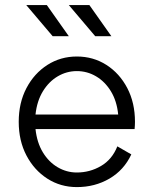

<svg xmlns="http://www.w3.org/2000/svg" viewBox="-20 -743 618 771"><path d="M451.2 -155.3 507.3 -123Q478 -60.1 419.7 -25.9Q361.3 8.3 288.6 8.3Q223.1 8.3 170.2 -25.6Q117.2 -59.6 86.2 -118.7Q55.2 -177.7 55.2 -253.9Q55.2 -330.1 86.2 -389.2Q117.2 -448.2 170.2 -482.2Q223.1 -516.1 288.6 -516.1Q354.5 -516.1 407.5 -482.2Q460.4 -448.2 491.2 -389.2Q522 -330.1 522 -253.9Q522 -240.7 520.5 -224.6H122.6Q128.4 -170.4 152.1 -131.3Q175.8 -92.3 211.7 -71.3Q247.6 -50.3 288.6 -50.3Q340.8 -50.3 385.5 -76.4Q430.2 -102.5 451.2 -155.3ZM288.6 -457.5Q247.6 -457.5 211.9 -436.5Q176.3 -415.5 152.3 -376.5Q128.4 -337.4 122.6 -283.2H454.6Q449.2 -337.4 425.3 -376.5Q401.4 -415.5 365.7 -436.5Q330.1 -457.5 288.6 -457.5ZM191.4 -597.7 85.4 -722.7H168L256.3 -597.7ZM362.3 -597.7 256.3 -722.7H338.9L427.2 -597.7Z"/></svg>

Font: Giphurs Light
Style: Regular
Weight: 300
Version: Version 0.920; ttfautohint (v1.8.4.7-5d5b)